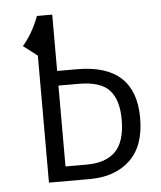

<svg xmlns="http://www.w3.org/2000/svg" viewBox="-44 -562 504 601"><g transform="rotate(-5 208.5 -261.5)"><path d="M388 -177Q388 -89 341 -44.5Q294 0 214 0H86V-399L42 -433Q73 -468 94 -523H142V-346H204Q388 -346 388 -177ZM330 -177Q330 -239 302 -269.5Q274 -300 206 -300H142V-46H209Q269 -46 299.5 -77Q330 -108 330 -177Z"/></g></svg>

Font: Fira Sans Extra Condensed Light
Style: Regular
Weight: 300
Width: 1
Designer: Carrois Corporate & Edenspiekermann AG
Foundry: Carrois Corporate GbR & Edenspiekermann AG
Version: Version 4.203